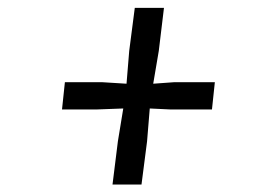

<svg xmlns="http://www.w3.org/2000/svg" viewBox="-20 -570 709 500"><path d="M287 -202 301 -287.5 233.5 -285H141.5L149 -356H245L309.5 -352L316.5 -437.5L331 -549.5H407L393.5 -437.5L379 -352L434.5 -356H539.5L532 -285H422.5L370 -287.5L363 -202L348.5 -89.5H273Z"/></svg>

Font: Merriweather 24pt SemiCondensed
Style: Italic
Weight: 400
Width: 4
Italic angle: -7.8°
Designer: Eben Sorkin
Foundry: Eben Sorkin
Version: Version 2.101